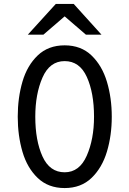

<svg xmlns="http://www.w3.org/2000/svg" viewBox="-20 -942 656 974"><path d="M70 -350Q70 -446 94 -528Q118 -610 171.5 -661Q225 -712 308 -712Q391 -712 444.5 -660.5Q498 -609 522.5 -527Q547 -445 547 -350Q547 -255 522.5 -173Q498 -91 444.5 -39.5Q391 12 308 12Q225 12 171.5 -39Q118 -90 94 -172Q70 -254 70 -350ZM457 -350Q457 -471 420.5 -551.5Q384 -632 308 -632Q232 -632 195.5 -548.5Q159 -465 159 -350Q159 -229 195.5 -148.5Q232 -68 308 -68Q383 -68 420 -152Q457 -236 457 -350ZM308 -859 200 -766H121L263 -922H354L495 -766H416Z"/></svg>

Font: Overpass Mono
Style: Regular
Weight: 400
Monospace: yes
Designer: Delve Withrington, Dave Bailey
Foundry: Delve Fonts
Version: Version 1.000;DELV;Overpass